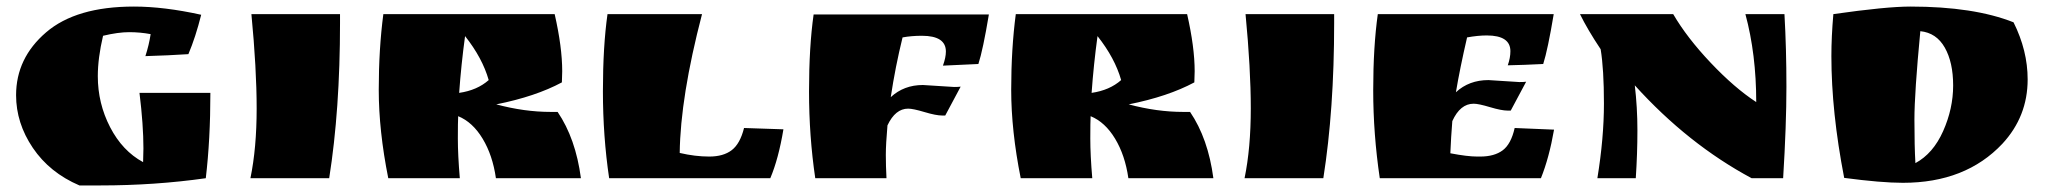

<svg xmlns="http://www.w3.org/2000/svg" viewBox="-20 -543 6244 585"><path d="M416 -49 417 -91Q417 -162 405 -260H621Q621 -118 607 0Q452 22 286 22H222Q131 -17 80 -92.5Q29 -168 29 -253Q29 -366 120.5 -444.5Q212 -523 388 -523Q480 -523 593 -498Q576 -430 554 -378Q493 -374 423 -372Q434 -406 439 -439Q407 -445 373.5 -445Q340 -445 294 -434Q278 -366 278 -311Q278 -228 315.5 -155.5Q353 -83 416 -49Z M1016 -500V-473Q1016 -209 983 0H743Q762 -92 762 -212.5Q762 -333 746 -500Z M1693 -326 1692 -292Q1612 -249 1492 -225Q1578 -202 1658 -202H1679Q1734 -121 1750 0H1491Q1481 -70 1450.5 -120.5Q1420 -171 1376 -189Q1375 -172 1375 -121Q1375 -70 1381 0H1163Q1134 -145 1134 -269.5Q1134 -394 1148 -500H1670Q1693 -399 1693 -326ZM1397 -433Q1385 -345 1379 -260Q1434 -268 1469 -299Q1450 -366 1397 -433Z M2247 -153 2367 -149Q2352 -59 2327 0H1836Q1817 -128 1817 -265Q1817 -402 1831 -500H2119Q2053 -247 2051 -77Q2098 -66 2141 -66Q2184 -66 2209.5 -85.5Q2235 -105 2247 -153Z M2792 -284 2887 -278Q2900 -278 2907 -279L2860 -191H2851Q2832 -191 2797 -201.5Q2762 -212 2747 -212Q2708 -212 2684 -161Q2679 -104 2679 -71Q2679 -38 2681 0H2464Q2445 -128 2445 -264.5Q2445 -401 2459 -499H2993Q2975 -391 2961 -348L2853 -343Q2862 -368 2862 -386Q2862 -434 2789 -434Q2757 -434 2730 -429Q2708 -340 2694 -247Q2734 -284 2792 -284Z M3620 -326 3619 -292Q3539 -249 3419 -225Q3505 -202 3585 -202H3606Q3661 -121 3677 0H3418Q3408 -70 3377.5 -120.5Q3347 -171 3303 -189Q3302 -172 3302 -121Q3302 -70 3308 0H3090Q3061 -145 3061 -269.5Q3061 -394 3075 -500H3597Q3620 -399 3620 -326ZM3324 -433Q3312 -345 3306 -260Q3361 -268 3396 -299Q3377 -366 3324 -433Z M4045 -500V-473Q4045 -209 4012 0H3772Q3791 -92 3791 -212.5Q3791 -333 3775 -500Z M4515 -299 4609 -293Q4623 -293 4630 -294L4583 -206H4574Q4555 -206 4520 -216.5Q4485 -227 4470 -227Q4429 -227 4405 -174Q4401 -125 4399 -76Q4451 -66 4481 -66H4490Q4533 -66 4558.5 -85Q4584 -104 4595 -153L4715 -148Q4700 -62 4675 0H4184Q4164 -135 4164 -268Q4164 -401 4178 -500H4714Q4696 -392 4682 -348Q4623 -345 4574 -344Q4582 -367 4582 -387Q4582 -435 4510 -435Q4483 -435 4450 -429Q4428 -334 4416 -262Q4456 -299 4515 -299Z M5417 -500Q5423 -395 5423 -278.5Q5423 -162 5413 0H5317Q5123 -104 4961 -283Q4969 -216 4969 -145.5Q4969 -75 4964 0H4847Q4867 -123 4867 -227.5Q4867 -332 4857 -393Q4817 -453 4794 -500H5078Q5120 -428 5192.5 -351.5Q5265 -275 5331 -232Q5331 -378 5298 -500Z M5801 -523Q5994 -523 6115 -475Q6158 -389 6158 -301Q6158 -188 6081 -105Q5969 14 5778 14Q5712 14 5599 -1Q5560 -202 5560 -372Q5560 -431 5566 -500Q5727 -523 5801 -523ZM5831 -448Q5813 -260 5813 -178.5Q5813 -97 5816 -46Q5870 -75 5900.5 -143.5Q5931 -212 5931 -282.5Q5931 -353 5905.5 -398Q5880 -443 5831 -448Z"/></svg>

Font: Ruslan Display
Style: Regular
Weight: 400
Designer: Denis Masharov, Vladimir Rabdu
Foundry: Denis Masharov, Vladimir Rabdu
Version: Version 1.000; ttfautohint (v1.4.1)